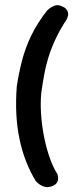

<svg xmlns="http://www.w3.org/2000/svg" viewBox="-20 -709 332 757"><path d="M181.4 26.5Q168 30.4 157.1 27.7Q146.1 25 138 19.5Q129.9 14 125.4 9.4Q121 4.8 121 4.8Q76 -69.2 56.8 -161.2Q37.5 -253.2 46.1 -368.2Q54.1 -420.2 66.8 -469.8Q79.4 -519.4 103.1 -568.6Q126.9 -617.8 165.9 -667.9Q165.9 -667.9 173.6 -674.5Q181.2 -681.1 194.1 -686.3Q206.9 -691.5 222.1 -685.2Q234.8 -680.2 240.7 -673.5Q246.6 -666.8 248.1 -659.8Q249.5 -652.9 248.1 -647Q246.6 -641.1 245 -637.2Q243.4 -633.4 243.4 -633.4Q216.4 -592.4 199 -554.9Q181.6 -517.5 170.9 -482.9Q160.2 -448.2 154.1 -413.8Q147.9 -379.4 142.9 -344.4Q138.9 -305 142 -258.4Q145.1 -211.8 154.4 -166.3Q163.8 -120.9 177.4 -83.2Q191 -45.6 206 -23.6Q206 -23.6 207.6 -17.6Q209.2 -11.6 209.1 -3.2Q208.9 5.1 202.8 13.3Q196.8 21.5 181.4 26.5Z"/></svg>

Font: Sour Gummy Black
Style: Regular
Weight: 900
Version: Version 1.000